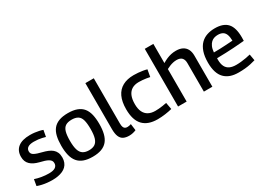

<svg xmlns="http://www.w3.org/2000/svg" viewBox="-23 -1431 2904 2133"><g transform="rotate(-30 1428.5 -365.0)"><path d="M22 -21 36 -102Q53 -96 75 -90.5Q97 -85 120.5 -81Q144 -77 168 -75Q192 -73 214 -73Q269 -73 295.5 -91Q322 -109 322 -143Q322 -162 313.5 -175Q305 -188 287 -198.5Q269 -209 243 -217.5Q217 -226 182 -234Q147 -243 120 -256Q93 -269 73.5 -288Q54 -307 44.5 -331.5Q35 -356 35 -388Q35 -465 87.5 -507Q140 -549 242 -549Q273 -549 301 -545.5Q329 -542 354.5 -536.5Q380 -531 401 -523L386 -441Q365 -447 343.5 -452Q322 -457 297 -460Q272 -463 242 -463Q191 -463 165.5 -446Q140 -429 140 -397Q140 -378 148.5 -366Q157 -354 173.5 -345.5Q190 -337 213 -329.5Q236 -322 265 -315Q302 -306 332.5 -293.5Q363 -281 384.5 -263Q406 -245 418 -218.5Q430 -192 430 -153Q430 -119 419 -91.5Q408 -64 388.5 -45Q369 -26 342 -14Q315 -2 282 4Q249 10 212 10Q177 10 144 6.5Q111 3 80 -4Q49 -11 22 -21Z M484 -270Q484 -340 496.5 -392Q509 -444 537 -478.5Q565 -513 612 -531Q659 -549 728 -549Q797 -549 844 -531Q891 -513 919 -478.5Q947 -444 959.5 -392Q972 -340 972 -270Q972 -199 958.5 -146Q945 -93 916 -58.5Q887 -24 840.5 -7Q794 10 728 10Q662 10 615.5 -7Q569 -24 540 -58.5Q511 -93 497.5 -146Q484 -199 484 -270ZM595 -270Q595 -197 608.5 -154Q622 -111 651.5 -92Q681 -73 728 -73Q775 -73 804 -92Q833 -111 846.5 -154Q860 -197 860 -270Q860 -343 848 -385.5Q836 -428 806.5 -446.5Q777 -465 728 -465Q678 -465 649 -446.5Q620 -428 607.5 -385.5Q595 -343 595 -270Z M1172 -740V-161Q1172 -129 1179 -112.5Q1186 -96 1198 -90Q1210 -84 1225 -84Q1236 -84 1248 -86Q1260 -88 1274 -93L1285 -9Q1267 -1 1244 4.5Q1221 10 1195 10Q1153 10 1123.5 -4.5Q1094 -19 1079 -54.5Q1064 -90 1064 -152V-740Z M1311 -261Q1311 -358 1341 -421.5Q1371 -485 1429.5 -517Q1488 -549 1572 -549Q1600 -549 1629.5 -546.5Q1659 -544 1687 -539.5Q1715 -535 1738 -528L1722 -438Q1700 -443 1676 -446.5Q1652 -450 1628.5 -452Q1605 -454 1583 -454Q1531 -454 1495.5 -433Q1460 -412 1441.5 -370Q1423 -328 1423 -262Q1423 -202 1442 -162.5Q1461 -123 1497 -103.5Q1533 -84 1584 -84Q1607 -84 1631.5 -86Q1656 -88 1681.5 -92Q1707 -96 1731 -101L1747 -14Q1709 -4 1658.5 3Q1608 10 1561 10Q1437 10 1374 -56.5Q1311 -123 1311 -261Z M1826 0V-740H1936V-494Q1966 -512 1994 -524Q2022 -536 2051.5 -542.5Q2081 -549 2114 -549Q2163 -549 2197 -531.5Q2231 -514 2248.5 -480.5Q2266 -447 2266 -398V0H2157V-366Q2157 -411 2135 -433.5Q2113 -456 2069 -456Q2046 -456 2023.5 -451Q2001 -446 1980 -437.5Q1959 -429 1936 -417V0Z M2600 10Q2541 10 2496.5 -5.5Q2452 -21 2420.5 -53Q2389 -85 2373 -135.5Q2357 -186 2357 -255Q2357 -336 2376.5 -392.5Q2396 -449 2430.5 -483.5Q2465 -518 2511.5 -533.5Q2558 -549 2613 -549Q2721 -549 2772.5 -493Q2824 -437 2824 -311Q2824 -304 2823.5 -291.5Q2823 -279 2823 -267Q2800 -265 2764.5 -262Q2729 -259 2683 -256Q2637 -253 2583 -251Q2529 -249 2470 -248Q2469 -244 2469 -239.5Q2469 -235 2469 -230Q2469 -175 2486 -141.5Q2503 -108 2536 -92.5Q2569 -77 2619 -77Q2649 -77 2681.5 -80.5Q2714 -84 2745 -89.5Q2776 -95 2804 -102L2818 -21Q2788 -12 2753.5 -4.5Q2719 3 2681 6.5Q2643 10 2600 10ZM2471 -321Q2513 -321 2551.5 -322.5Q2590 -324 2623 -326Q2656 -328 2679.5 -329.5Q2703 -331 2715 -332Q2714 -382 2702 -412Q2690 -442 2666 -455.5Q2642 -469 2605 -469Q2582 -469 2560 -462.5Q2538 -456 2519.5 -439.5Q2501 -423 2488 -394.5Q2475 -366 2471 -321Z"/></g></svg>

Font: Georama ExtraCondensed Thin Medium
Style: Regular
Weight: 500
Version: Version 1.001